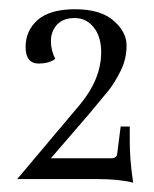

<svg xmlns="http://www.w3.org/2000/svg" viewBox="-20 -599 332 414"><path d="M103 -545.9Q89.8 -531.2 89.8 -510.7Q89.8 -490.2 99.1 -472.2Q86.9 -462.4 64 -461.9Q35.2 -461.9 35.2 -497.6Q35.2 -533.2 61.5 -556.2Q87.9 -579.1 142.1 -579.1Q196.3 -579.1 224.6 -554.7Q252.9 -530.3 252.9 -501Q252.9 -471.7 240.2 -446.3Q227.5 -420.9 214.8 -404.8Q201.7 -388.7 171.9 -353L89.8 -257.8H220.2Q232.4 -257.8 232.9 -269L240.2 -326.2H259.8V-293Q259.8 -253.9 267.1 -205.1Q237.3 -212.9 189 -212.9H17.1L152.8 -374Q197.8 -428.2 198.2 -485.8Q198.2 -520 182.1 -540Q166 -560.1 141.1 -560.1Q116.2 -560.1 103 -545.9Z"/></svg>

Font: Arapey-Regular
Style: Regular
Weight: 400
Designer: Eduardo Rodriguez Tunni
Foundry: Eduardo Rodriguez Tunni
Version: Version 1.002